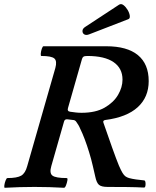

<svg xmlns="http://www.w3.org/2000/svg" viewBox="-31 -885 739 909"><path d="M-8 4Q-12 4 -10.5 -7.5Q-9 -19 -4.5 -30.5Q0 -42 4 -42Q50 -42 69.5 -53.5Q89 -65 98 -99L231 -563Q240 -596 226.5 -608Q213 -620 165 -620Q161 -620 162 -631.5Q163 -643 167 -654.5Q171 -666 175 -666H472Q571 -666 622 -624Q673 -582 673 -501Q673 -425 621 -377.5Q569 -330 468 -317Q454 -315 459 -303Q480 -242 500 -186Q520 -130 532 -101Q542 -78 549 -66.5Q556 -55 563 -50Q570 -45 580 -42Q595 -38 612.5 -35.5Q630 -33 651 -31Q656 -31 657.5 -22.5Q659 -14 657.5 -5.5Q656 3 651 3Q614 1 570.5 0.5Q527 0 479 0Q449 0 437.5 -10Q426 -20 420 -49Q416 -66 408.5 -99Q401 -132 391 -164Q381 -197 370 -226Q359 -255 349 -275Q345 -285 340.5 -292.5Q336 -300 331 -307Q325 -317 314 -317Q308 -318 301.5 -318.5Q295 -319 289 -320Q275 -322 272 -309L212 -99Q202 -65 217.5 -53.5Q233 -42 285 -42Q290 -42 288 -30.5Q286 -19 281.5 -7.5Q277 4 272 4Q238 2 202.5 1Q167 0 132 0Q98 0 62.5 1Q27 2 -8 4ZM355 -351Q422 -351 464.5 -375.5Q507 -400 528 -436Q549 -472 549 -508Q549 -562 506.5 -591Q464 -620 383 -620Q369 -620 364 -616.5Q359 -613 357 -605L291 -374Q286 -358 301 -356Q315 -354 328 -352.5Q341 -351 355 -351ZM390 -722Q376 -717 367.5 -722.5Q359 -728 359.5 -739Q360 -750 373 -758L533 -863Q543 -869 554 -860.5Q565 -852 573.5 -837.5Q582 -823 583.5 -810Q585 -797 576 -794Z"/></svg>

Font: Junicode VF
Style: Italic
Weight: 400
Italic angle: -11°
Designer: Peter S. Baker
Version: Version 2.209